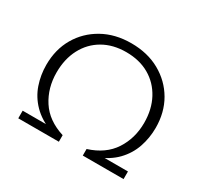

<svg xmlns="http://www.w3.org/2000/svg" viewBox="-126 -766 990 938"><g transform="rotate(30 368.5 -297.0)"><path d="M72 0V-43H243L241 -26Q176 -51 136 -92Q96 -133 78 -185.5Q60 -238 60 -295Q60 -382 99 -449Q138 -516 207.5 -555Q277 -594 368 -594Q460 -594 529.5 -555Q599 -516 638 -449Q677 -382 677 -295Q677 -238 659 -185.5Q641 -133 601.5 -92Q562 -51 497 -26L485 -43H666V0H436V-37Q528 -66 572 -133.5Q616 -201 616 -288Q616 -364 585 -422Q554 -480 498.5 -512Q443 -544 368 -544Q294 -544 238.5 -512Q183 -480 152.5 -422Q122 -364 122 -288Q122 -201 165.5 -133.5Q209 -66 301 -37V0Z"/></g></svg>

Font: Rokkitt Light
Style: Regular
Weight: 300
Version: Version 3.103